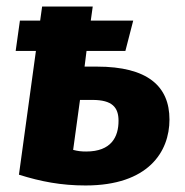

<svg xmlns="http://www.w3.org/2000/svg" viewBox="-20 -551 566 588"><path d="M277 -347H239L245 -395H364L388 -488H258L264 -531H109L103 -488H41L28 -395H90L38 -16C105 5 167 17 242 17C434 17 499 -86 499 -185C499 -287 432 -347 277 -347ZM244 -87C230 -87 219 -88 204 -92L225 -245H263C324 -245 343 -222 343 -181C343 -132 321 -87 244 -87Z"/></svg>

Font: Fira Sans
Style: Bold Italic
Weight: 700
Italic angle: -8°
Designer: bBox Type GmbH & Carrois Corporate GbR & Edenspiekermann AG
Foundry: bBox Type GmbH & Carrois Corporate GbR & Edenspiekermann AG
Version: Version 4.301;PS 004.301;hotconv 1.0.88;makeotf.lib2.5.64775